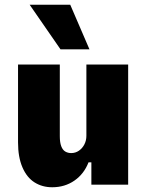

<svg xmlns="http://www.w3.org/2000/svg" viewBox="-20 -778 616 809"><path d="M200 11Q158 11 125.5 -9.5Q93 -30 74.5 -73Q56 -116 56 -178V-506H232V-204Q232 -178 238 -162Q244 -146 255 -139.5Q266 -133 280 -133Q298 -133 312.5 -143Q327 -153 335.5 -169.5Q344 -186 344 -206V-506H520V0H365V-94H353Q334 -45 293.5 -17Q253 11 200 11ZM235 -570 105 -758H276L357 -570Z"/></svg>

Font: Nunito Sans 7pt Condensed Black
Style: Regular
Weight: 900
Width: 3
Designer: Vernon Adams
Foundry: Vernon Adams
Version: Version 3.101;gftools[0.9.27]